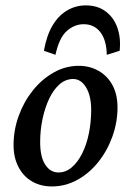

<svg xmlns="http://www.w3.org/2000/svg" viewBox="-20 -670 476 698"><path d="M168.9 7.8Q127.9 7.8 96.7 -10.3Q65.4 -28.3 47.4 -62.5Q29.3 -96.7 29.3 -142.6Q29.3 -197.3 47.9 -248.5Q66.4 -299.8 99.1 -340.8Q131.8 -381.8 174.8 -406.2Q217.8 -430.7 266.6 -430.7Q306.6 -430.7 338.9 -412.1Q371.1 -393.6 389.2 -359.9Q407.2 -326.2 407.2 -279.3Q407.2 -225.6 388.7 -173.8Q370.1 -122.1 337.4 -81.1Q304.7 -40 261.2 -16.1Q217.8 7.8 168.9 7.8ZM192.4 -43Q218.8 -43 240.7 -61.5Q262.7 -80.1 278.8 -112.3Q294.9 -144.5 303.2 -185.5Q311.5 -226.6 311.5 -270.5Q311.5 -321.3 293 -352.1Q274.4 -382.8 246.1 -382.8Q218.8 -382.8 196.8 -363.8Q174.8 -344.7 159.2 -312Q143.6 -279.3 134.8 -238.3Q126 -197.3 126 -153.3Q126 -99.6 144.5 -71.3Q163.1 -43 192.4 -43ZM181.6 -470.7 139.6 -485.4Q149.4 -541 170.9 -577.1Q192.4 -613.3 223.6 -631.8Q254.9 -650.4 292 -650.4Q335 -650.4 364.3 -628.4Q393.6 -606.4 406.7 -569.3Q419.9 -532.2 415 -485.4L368.2 -470.7Q367.2 -524.4 344.7 -553.2Q322.3 -582 284.2 -582Q251 -582 223.1 -557.6Q195.3 -533.2 181.6 -470.7Z"/></svg>

Font: Crimson Pro Medium
Style: Italic
Weight: 500
Italic angle: -12°
Designer: Jacques Le Bailly
Foundry: Baron von Fonthausen
Version: Version 1.003